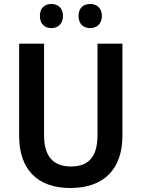

<svg xmlns="http://www.w3.org/2000/svg" viewBox="-20 -933 710 963"><path d="M180 -853C180 -812 205 -792 238 -792C270 -792 296 -813 296 -853C296 -893 270 -913 238 -913C205 -913 180 -894 180 -853ZM374 -853C374 -812 399 -792 432 -792C465 -792 491 -813 491 -853C491 -893 465 -913 432 -913C399 -913 374 -894 374 -853ZM594 -252V-714H469V-255C469 -152 429 -98 336 -98C247 -98 201 -149 201 -254V-714H76V-251C76 -85 166 10 333 10C507 10 594 -91 594 -252Z"/></svg>

Font: Noto Sans Lao Looped SemiCondensed SemiBold
Style: Regular
Weight: 600
Width: 4
Designer: Mark Frömberg, Ben Mitchell
Foundry: The Fontpad Ltd
Version: Version 1.002